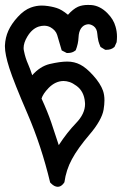

<svg xmlns="http://www.w3.org/2000/svg" viewBox="-25 -442 545 763"><path d="M-5.4 -256.8Q-5.4 -259.3 -5.4 -261.7Q-3.9 -293 8.3 -320.1Q20.5 -347.2 45.4 -374.5Q70.8 -402.3 97.7 -412.1Q119.1 -419.9 141.1 -419.9Q147 -419.9 152.8 -419.4Q179.2 -417 200.2 -410.2Q219.7 -404.3 245.1 -383.3Q265.1 -405.8 284.7 -415Q301.8 -422.4 324.7 -422.4Q331.5 -422.4 339.4 -421.9Q373 -418.5 401.4 -390.1Q426.3 -365.2 434.1 -336.4Q439.9 -316.9 439.9 -296.4Q439.9 -286.1 438.5 -274.4L430.2 -255.9L429.2 -254.9Q417 -244.1 398.4 -244.1Q397 -244.1 393.1 -244.1L374.5 -255.4Q368.7 -269 366.2 -278.3Q362.8 -293.9 361.8 -307.1Q360.4 -328.6 346.7 -338.4Q335.9 -345.7 325.7 -345.7Q322.3 -345.7 319.3 -344.7Q305.7 -341.8 296.9 -329.1Q288.1 -315.9 287.1 -293.5Q286.1 -268.1 275.9 -242.2L274.4 -241.2Q262.7 -231.4 245.1 -231.4Q243.7 -231.4 240.2 -231.4L220.2 -241.7Q208.5 -280.8 202.1 -303.2Q196.3 -321.8 175.8 -333.5Q164.1 -339.8 150.4 -339.8Q140.1 -339.8 128.9 -336.4Q102.1 -327.6 83.5 -296.4Q68.8 -272 68.8 -251Q68.8 -245.1 70.3 -239.3Q75.7 -211.4 86.9 -186.5Q95.7 -166.5 103 -143.1Q134.3 -178.2 171.9 -187.5Q213.9 -197.3 242.2 -197.3Q270.5 -197.3 293.9 -185.1Q317.4 -173.3 345.7 -141.8Q374 -110.4 384.3 -81.5Q390.1 -64.9 390.1 -43Q390.1 -26.9 386.7 -6.3Q383.3 14.2 369.1 39.3Q355 64.5 331.1 92.3Q283.7 147.9 260.7 190.9Q237.8 232.9 231 282.2Q227.1 288.1 223.6 291.5Q214.8 300.3 204.6 300.3Q191.4 300.3 178.2 287.1L174.3 283.2Q139.2 137.2 84.5 10.5Q29.8 -116.2 12.2 -171.1Q-5.4 -226.1 -5.4 -256.8ZM313 -28.8Q313 -32.2 312.5 -36.1Q309.1 -78.6 279.3 -100.6Q264.2 -111.8 251.5 -116Q238.8 -120.1 228 -120.1Q195.3 -120.1 168 -92.3Q145.5 -68.8 140.1 -50.3Q164.1 2 178.7 44.7Q193.4 87.4 208.5 134.8Q241.7 84 277.3 47.1Q313 10.3 313 -28.8Z"/></svg>

Font: Bakudai
Style: Bold
Weight: 700
Version: Version 1.48